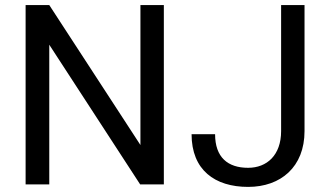

<svg xmlns="http://www.w3.org/2000/svg" viewBox="-20 -731 1305 761"><path d="M629.4 -710.9H536.6V-156.2L175.3 -710.9H81.5V0H175.3V-553.7L535.6 0H629.4ZM1094.2 -211.4C1094.2 -115.7 1037.6 -65.9 963.4 -65.9C882.8 -65.9 832.5 -107.4 832.5 -199.2H739.3C739.3 -57.1 831.5 9.8 963.4 9.8C1092.8 9.8 1187 -69.3 1187 -211.4V-710.9H1094.2Z"/></svg>

Font: Bert Sans
Style: Regular
Weight: 400
Designer: Christian Robertson (Google), Cristiano Sobral
Foundry: Google, Cristiano Sobral
Version: Version 3.101